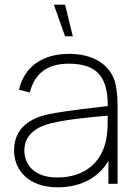

<svg xmlns="http://www.w3.org/2000/svg" viewBox="-20 -785 582 820"><path d="M258 -765H210L258 -630H291ZM227 15C322.5 15 402 -25.5 443 -98.5V0H482V-338C482 -374 478 -415 469 -442C445 -511 376 -555 276 -555C162 -555 85 -502 61 -402L107 -390C129 -473 183 -513 274 -513C396.5 -513 441 -453.5 440 -332C386 -325.5 272 -314 187 -297C110 -281 40 -238 40 -143C40 -59 101 15 227 15ZM225 -27C118 -27 84 -90 84 -142C84 -216 147 -246 196 -258C270 -276.5 379 -285.5 440 -291C440 -267.5 440 -232 436 -204C421 -93 342 -27 225 -27Z"/></svg>

Font: Hauora ExtraLight
Style: Regular
Weight: 200
Designer: Mikhail Sharanda
Foundry: WCYS & Co.
Version: Version 1.010